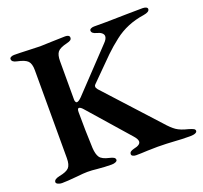

<svg xmlns="http://www.w3.org/2000/svg" viewBox="-116 -787 977 926"><g transform="rotate(-20 372.5 -324.0)"><path d="M22 -9Q22 -24 51 -30Q88 -37 101 -51Q114 -65 114 -99V-551Q114 -584 100.5 -598Q87 -612 48 -620Q22 -625 22 -641Q22 -647 29 -650.5Q36 -654 45 -654Q71 -654 117 -652Q159 -650 178 -650Q196 -650 236 -652Q282 -654 307 -654Q317 -654 323 -650.5Q329 -647 329 -640Q329 -632 323 -627.5Q317 -623 304 -620Q266 -611 254.5 -596.5Q243 -582 243 -550V-352Q243 -346 245.5 -341Q248 -336 252 -336Q261 -336 277 -352L472 -558Q489 -575 489 -589Q489 -598 480.5 -605.5Q472 -613 456 -617Q431 -623 431 -638Q431 -644 438 -647.5Q445 -651 454 -651H518Q555 -651 621 -653L704 -654Q715 -654 722 -650.5Q729 -647 729 -641Q729 -626 698 -621Q609 -608 544 -557Q509 -530 478.5 -500.5Q448 -471 401 -423Q401 -423 365 -387Q360 -383 360 -376Q360 -370 367 -361L608 -97Q634 -67 654.5 -53Q675 -39 713 -30Q730 -25 737.5 -21Q745 -17 745 -10Q745 -3 735.5 1Q726 5 709 5Q666 5 627 2Q614 1 589 0Q564 -1 544 -1L493 0Q457 2 433 2Q424 2 417 -1.5Q410 -5 410 -11Q410 -19 415.5 -23.5Q421 -28 433 -31Q469 -38 469 -56Q469 -68 453 -86L274 -290Q260 -307 251 -307Q243 -307 243 -288Q243 -195 247 -103Q249 -70 260 -54Q271 -38 307 -30Q321 -27 328.5 -22.5Q336 -18 336 -10Q336 -4 327.5 0Q319 4 307 4Q272 4 232 0Q208 -3 184 -3Q165 -3 129 1Q77 6 51 6Q40 6 31 1.5Q22 -3 22 -9Z"/></g></svg>

Font: EB Garamond SemiBold
Style: Regular
Weight: 600
Designer: Georg Duffner and Octavio Pardo
Foundry: Georg Duffner
Version: Version 1.000